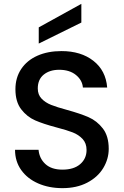

<svg xmlns="http://www.w3.org/2000/svg" viewBox="-20 -969 644 996"><path d="M304 7Q234 7 178 -17.5Q122 -42 90 -87Q58 -132 58 -192H180Q184 -147 215.5 -118Q247 -89 304 -89Q363 -89 396 -117.5Q429 -146 429 -191Q429 -226 408.5 -248Q388 -270 357.5 -282Q327 -294 273 -308Q205 -326 162.5 -344.5Q120 -363 90 -402Q60 -441 60 -506Q60 -566 90 -611Q120 -656 174 -680Q228 -704 299 -704Q400 -704 464.5 -653.5Q529 -603 536 -515H410Q407 -553 374 -580Q341 -607 287 -607Q238 -607 207 -582Q176 -557 176 -510Q176 -478 195.5 -457.5Q215 -437 245 -425Q275 -413 327 -399Q396 -380 439.5 -361Q483 -342 513.5 -302.5Q544 -263 544 -197Q544 -144 515.5 -97Q487 -50 432.5 -21.5Q378 7 304 7ZM402 -852 181 -743V-827L402 -949Z"/></svg>

Font: MSTAGE Medium
Style: Regular
Weight: 500
Designer: Ninad Kale (Devanagari), Jonny Pinhorn (Latin)
Foundry: Indian Type Foundry
Version: 4.004